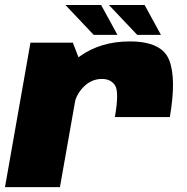

<svg xmlns="http://www.w3.org/2000/svg" viewBox="-34 -768 769 788"><path d="M437.5 -287.5H663Q690.5 -445.5 660.2 -521.8Q630 -598 498.5 -598Q380 -598 294.5 -537.5Q209 -477 193 -386.5L271 -340Q278.5 -381 310.2 -412.5Q342 -444 384.5 -444Q421 -444 438.2 -417.5Q455.5 -391 437.5 -287.5ZM-13.5 0H212L300.5 -500.5L265 -593H91ZM529 -625H626.5L559.5 -747.5H413ZM350.5 -625H448L381 -747.5H234.5Z"/></svg>

Font: Anybody Thin Black
Style: Italic
Weight: 900
Italic angle: -10°
Version: Version 1.113;gftools[0.9.25]